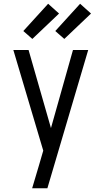

<svg xmlns="http://www.w3.org/2000/svg" viewBox="-20 -1001 540 1021"><path d="M151 0Q160 -30 169 -60.5Q178 -91 187 -121L210 -200L51 -735H132L251 -320L368 -735H449L232 0ZM322 -794 274 -836 406 -981 464 -929ZM152 -794 104 -836 236 -981 294 -929Z"/></svg>

Font: Iosevka Fuck
Style: Regular
Weight: 400
Monospace: yes
Designer: Belleve Invis
Foundry: Belleve Invis
Version: Version 28.0.7; ttfautohint (v1.8.3)